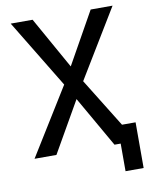

<svg xmlns="http://www.w3.org/2000/svg" viewBox="-91 -761 768 970"><g transform="rotate(-10 293.0 -275.5)"><path d="M473.6 141.6V-92.8H566.4V141.6ZM441.9 0 264.2 -310.5 31.7 -693.4H144L328.6 -364.3L554.2 0ZM31.7 0 257.3 -364.3 441.9 -693.4H554.2L321.8 -310.5L144 0Z"/></g></svg>

Font: Cascadia Mono PL
Style: Regular
Weight: 400
Monospace: yes
Designer: Aaron Bell
Foundry: Saja Typeworks
Version: Version 2102.003